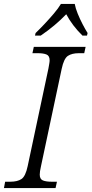

<svg xmlns="http://www.w3.org/2000/svg" viewBox="-37 -951 463 971"><path d="M-17 0 -11 -32H15Q51 -32 71.5 -45.5Q92 -59 103 -111L208 -605Q210 -617 212 -628Q214 -639 214 -646Q214 -669 198 -675.5Q182 -682 154 -682H127L134 -714H396L389 -682H362Q327 -682 306.5 -668.5Q286 -655 275 -603L170 -109Q164 -83 164 -68Q164 -45 180 -38.5Q196 -32 224 -32H251L244 0ZM143 -784Q163 -803 187.5 -829Q212 -855 235 -882Q258 -909 271 -931H341Q345 -909 356 -882Q367 -855 380.5 -829Q394 -803 406 -784L403 -771H380Q329 -821 298 -879Q269 -849 238 -823Q207 -797 169 -771H140Z"/></svg>

Font: Noto Serif Light
Style: Italic
Weight: 300
Italic angle: -12°
Designer: Monotype Design Team
Foundry: Monotype Imaging Inc.
Version: Version 2.013